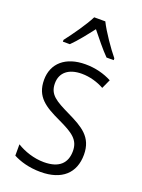

<svg xmlns="http://www.w3.org/2000/svg" viewBox="-147 -832 672 909"><g transform="rotate(20 189.5 -377.5)"><path d="M221 -765H165C143 -721 96 -655 65 -615V-606H100C130 -635 164 -679 192 -715C222 -678 255 -636 285 -606H321V-615C292 -650 243 -720 221 -765ZM342 -137C342 -226 284 -258 208 -295C134 -331 97 -351 97 -408C97 -463 137 -494 202 -494C242 -494 283 -482 315 -464L336 -510C298 -530 253 -542 203 -542C103 -542 43 -489 43 -406C43 -320 97 -288 176 -251C250 -216 287 -193 287 -135C287 -75 252 -39 175 -39C125 -39 75 -56 38 -79V-22C70 -5 117 10 176 10C283 10 342 -44 342 -137Z"/></g></svg>

Font: Noto Sans Display SemiCondensed Light
Style: Regular
Weight: 300
Width: 4
Designer: Monotype Design Team
Foundry: Monotype Imaging Inc.
Version: Version 1.900